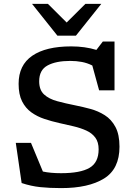

<svg xmlns="http://www.w3.org/2000/svg" viewBox="-20 -955 698 985"><path d="M593 -202.5Q593 -88 513.5 -39Q434 10 294 10Q234 10 186.5 5Q139 0 91 -16L61 -222H139L200 -75Q239 -66.5 293.5 -66.5Q392 -66.5 439 -93.8Q486 -121 486 -189Q486 -226 469 -249Q452 -272 422.8 -285.2Q393.5 -298.5 357.5 -307Q321.5 -315.5 283 -324Q245 -332.5 208 -344.8Q171 -357 141 -378.5Q111 -400 93.2 -435.2Q75.5 -470.5 75.5 -525Q75.5 -621 145.5 -669Q215.5 -717 345.5 -717Q416 -717 474.5 -699L507.5 -742H567.5V-491.5H488.5L453.5 -619Q427.5 -632 399.8 -637.2Q372 -642.5 340.5 -642.5Q267 -642.5 224 -619.2Q181 -596 181 -538Q181 -493.5 206 -470.5Q231 -447.5 273.2 -436Q315.5 -424.5 366 -414.5Q404 -407 443.8 -396.2Q483.5 -385.5 517.5 -364Q551.5 -342.5 572.2 -303.8Q593 -265 593 -202.5ZM499.5 -935 369.5 -772H274.5L144.5 -935H226L322 -839.5L418 -935Z"/></svg>

Font: Newsreader 6pt
Style: Regular
Weight: 400
Designer: Hugues Gentile
Foundry: Production Type
Version: Version 1.003; ttfautohint (v1.8.3)